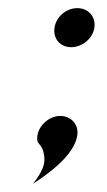

<svg xmlns="http://www.w3.org/2000/svg" viewBox="-20 -349 264 472"><path d="M72 -16C68 12 85 -2 89 38C91 58 81 77 61 103C127 60 164 21 170 -16C174 -43 155 -64 128 -64C102 -64 76 -42 72 -16ZM114 -281C110 -254 128 -233 155 -233C182 -233 208 -254 212 -281C216 -308 197 -329 170 -329C143 -329 118 -308 114 -281Z"/></svg>

Font: Charger Static
Style: Obl
Weight: 1000
Designer: Jasper
Foundry: KineticPlasma Fonts/Cannot Into Space Fonts
Version: Version 1.1